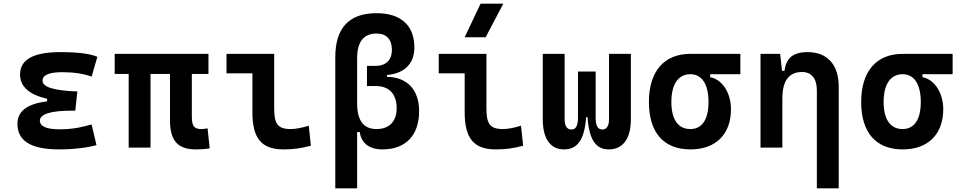

<svg xmlns="http://www.w3.org/2000/svg" viewBox="-20 -815 5313 1060"><path d="M305.7 9.8C389.2 9.8 459.5 0.5 512.7 -13.7L485.8 -127.9C442.9 -116.7 392.6 -101.1 309.6 -101.1C236.8 -101.1 200.2 -117.2 200.2 -148.9C200.2 -185.5 260.3 -204.1 379.9 -204.1H395.5L407.2 -310.1C278.8 -314.5 214.8 -334 214.8 -369.6C214.8 -400.9 251.5 -416.5 324.2 -416.5C385.7 -416.5 439 -408.7 485.8 -392.1L517.6 -501.5C475.6 -519 408.2 -527.3 313.5 -527.3C164.6 -527.3 90.8 -486.3 90.8 -403.8C90.8 -337.4 140.1 -293 240.2 -269.5V-255.4C130.4 -242.2 76.2 -201.2 76.2 -131.8C76.2 -36.6 151.9 9.8 305.7 9.8Z M1061.5 9.8C1094.7 9.8 1111.8 8.3 1137.7 3.9L1126 -106.4C1111.3 -104 1101.1 -102.5 1090.8 -102.5C1047.4 -102.5 1039.1 -124.5 1039.1 -175.8V-406.7H1130.9V-517.6H613.3V-406.7H690.4V0H811V-406.7H918.5V-151.4C918.5 -38.6 960.9 9.8 1061.5 9.8Z M1544.9 9.8C1599.6 9.8 1644.5 3.9 1696.3 -10.7L1684.6 -121.1C1643.1 -108.4 1612.3 -102.5 1584 -102.5C1507.8 -102.5 1493.7 -137.7 1493.7 -219.7V-517.6H1230.5V-410.2H1373.5V-195.3C1373.5 -51.8 1423.3 9.8 1544.9 9.8Z M2091.8 9.8C2219.7 9.8 2293.9 -67.9 2293.9 -201.2C2293.9 -319.3 2228.5 -388.7 2116.2 -391.1V-400.9C2212.9 -409.2 2267.6 -463.4 2267.6 -552.7C2267.6 -674.8 2193.4 -742.2 2058.6 -742.2C1907.7 -742.2 1831.1 -661.1 1831.1 -499.5V224.6H1951.7V-85.9H1966.3C1974.1 -24.9 2018.6 9.8 2091.8 9.8ZM1951.7 -244.1V-493.2C1951.7 -584 1987.8 -629.9 2058.6 -629.9C2113.3 -629.9 2143.6 -598.1 2143.6 -540.5C2143.6 -483.4 2110.4 -451.2 2053.7 -451.2H2005.9V-339.8H2056.6C2128.4 -339.8 2169.9 -295.4 2169.9 -217.8C2169.9 -144 2128.9 -102.5 2058.6 -102.5C1987.3 -102.5 1951.7 -149.4 1951.7 -244.1Z M2716.8 9.8C2771.5 9.8 2816.4 3.9 2868.2 -10.7L2856.4 -121.1C2814.9 -108.4 2784.2 -102.5 2755.9 -102.5C2679.7 -102.5 2665.5 -137.7 2665.5 -219.7V-517.6H2402.3V-410.2H2545.4V-195.3C2545.4 -51.8 2595.2 9.8 2716.8 9.8ZM2545.4 -609.4H2661.1L2758.8 -794.9H2633.3Z M3340.8 9.8C3419.9 9.8 3462.9 -50.3 3462.9 -156.2V-517.6H3342.3V-156.2C3342.3 -120.6 3329.6 -100.1 3305.7 -100.1C3281.2 -100.1 3268.6 -118.2 3268.6 -166L3266.6 -168H3268.6V-419.9H3170.9V-168H3172.9L3170.9 -166C3170.9 -118.2 3158.2 -100.1 3134.3 -100.1C3109.9 -100.1 3097.2 -120.6 3097.2 -156.2V-517.6H2976.6V-156.2C2976.6 -50.3 3017.6 9.8 3093.8 9.8C3168 9.8 3207 -43.5 3215.8 -168H3223.6C3232.4 -43.5 3269.5 9.8 3340.8 9.8Z M3791.5 9.8C3931.6 9.8 4015.6 -73.2 4015.6 -212.4C4015.6 -302.7 3966.3 -377.4 3900.9 -388.7V-405.3H4067.4V-517.6H3791.5C3646 -517.6 3562.5 -420.9 3562.5 -252C3562.5 -83 3644 9.8 3791.5 9.8ZM3791.5 -102.5C3723.6 -102.5 3686.5 -155.3 3686.5 -252C3686.5 -350.1 3724.6 -405.3 3791.5 -405.3C3855 -405.3 3891.6 -350.1 3891.6 -252C3891.6 -155.3 3856 -102.5 3791.5 -102.5Z M4489.7 224.6H4610.4V-336.9C4610.4 -458 4547.9 -527.3 4438.5 -527.3C4357.4 -527.3 4319.3 -493.2 4311 -423.8H4297.4L4287.1 -517.6H4178.7V0H4299.3V-271.5C4299.3 -369.6 4335.9 -417.5 4408.2 -417.5C4460 -417.5 4489.7 -381.3 4489.7 -317.4Z M4963.4 9.8C5103.5 9.8 5187.5 -73.2 5187.5 -212.4C5187.5 -302.7 5138.2 -377.4 5072.8 -388.7V-405.3H5239.3V-517.6H4963.4C4817.9 -517.6 4734.4 -420.9 4734.4 -252C4734.4 -83 4815.9 9.8 4963.4 9.8ZM4963.4 -102.5C4895.5 -102.5 4858.4 -155.3 4858.4 -252C4858.4 -350.1 4896.5 -405.3 4963.4 -405.3C5026.9 -405.3 5063.5 -350.1 5063.5 -252C5063.5 -155.3 5027.8 -102.5 4963.4 -102.5Z"/></svg>

Font: Cascadia Code PL SemiBold
Style: Regular
Weight: 600
Monospace: yes
Designer: Aaron Bell
Foundry: Saja Typeworks
Version: Version 2404.023